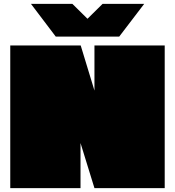

<svg xmlns="http://www.w3.org/2000/svg" viewBox="-20 -972 904 992"><path d="M268 -783 140 -952H354L432 -875L510 -952H725L596 -783ZM33 0V-737H397L468 -504V-737H831V0H468L396 -233V0Z"/></svg>

Font: Tomorrow Black
Style: Regular
Weight: 900
Designer: Tony de Marco, Monica Rizzolli
Foundry: Just in Type
Version: Version 2.002